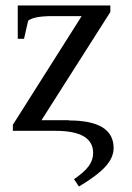

<svg xmlns="http://www.w3.org/2000/svg" viewBox="-20 -479 483 703"><path d="M233 -39 232 -38Q396 -38 396 63Q396 98 366 131Q336 164 269 204L251 177Q288 152 305 129Q321 107 321 81Q321 0 183 0H27V-22L279 -420H171Q104 -420 83 -403L68 -337H45V-459H384V-435L132 -39Z"/></svg>

Font: Libra Serif Modern
Style: Regular
Weight: 400
Designer: Stefan Peev, Context Ltd
Foundry: Stefan Peev, Context Ltd
Version: Version 1.000